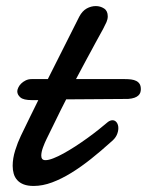

<svg xmlns="http://www.w3.org/2000/svg" viewBox="-20 -597 481 629"><path d="M196.8 -271.5Q178.7 -236.3 162.6 -202.9Q146.5 -169.4 132.3 -141.1Q126.5 -129.4 120.8 -114Q115.2 -98.6 115.2 -86.9Q115.2 -80.1 118.4 -76.2Q121.6 -72.3 128.9 -72.3Q139.2 -72.3 154.8 -78.4Q170.4 -84.5 188.5 -94.5Q206.5 -104.5 226.6 -117.4Q246.6 -130.4 265.9 -144.3Q285.2 -158.2 302.7 -172.1Q320.3 -186 334 -197.8Q341.8 -203.1 348.6 -203.1Q356.9 -203.1 362.3 -195.8Q367.7 -188.5 367.7 -177.2Q367.7 -166 362.3 -154.3Q356.9 -142.6 342.8 -131.3Q311 -102.5 278.6 -76.7Q246.1 -50.8 214.1 -31Q182.1 -11.2 150.9 0.5Q119.6 12.2 90.3 12.2Q70.8 12.2 57.6 7.1Q44.4 2 36.4 -7.1Q28.3 -16.1 24.9 -28.1Q21.5 -40 21.5 -53.7Q21.5 -78.1 29.8 -104.5Q38.1 -130.9 48.3 -151.9Q63 -182.1 77.4 -211.9Q91.8 -241.7 105.5 -269H84.5Q57.1 -269 46.9 -277.8Q36.6 -286.6 36.6 -297.9Q36.6 -302.7 39.8 -309.8Q43 -316.9 49.1 -323Q55.2 -329.1 64 -333.5Q72.8 -337.9 84 -337.9H136.7L239.7 -542.5Q249.5 -561 263.9 -569.1Q278.3 -577.1 293.9 -577.1Q308.6 -577.1 320.8 -569.3Q333 -561.5 333 -543.5Q333 -534.2 328.9 -524.7Q324.7 -515.1 317.9 -502.4Q313.5 -494.1 307.1 -482.7Q300.8 -471.2 293.7 -458.3Q286.6 -445.3 279.1 -431.2Q271.5 -417 264.2 -403.8Q247.6 -372.6 229 -337.9H388.2Q399.9 -337.9 409.7 -336.7Q419.4 -335.4 426.5 -331.8Q433.6 -328.1 437.5 -321.8Q441.4 -315.4 441.4 -304.7Q441.4 -299.3 439.7 -293.9Q438 -288.6 433.3 -284.2Q428.7 -279.8 420.7 -276.9Q412.6 -273.9 399.9 -272.9Z"/></svg>

Font: Damion
Style: Regular
Weight: 400
Foundry: vernon adams
Version: Version 1.000